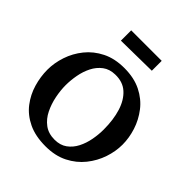

<svg xmlns="http://www.w3.org/2000/svg" viewBox="-248 -1086 1264 1264"><g transform="rotate(45 384.5 -453.5)"><path d="M383 16Q288 16 221.5 -16Q155 -48 114 -101.5Q73 -155 54 -220Q35 -285 35 -350Q35 -413 56.5 -477.5Q78 -542 121.5 -596Q165 -650 231 -683Q297 -716 386 -716Q477 -716 543 -683Q609 -650 651 -595.5Q693 -541 713.5 -477Q734 -413 734 -350Q734 -288 712.5 -224Q691 -160 647.5 -105.5Q604 -51 538 -17.5Q472 16 383 16ZM394 -57Q446 -57 481 -82.5Q516 -108 537 -149Q558 -190 567 -238.5Q576 -287 576 -333Q576 -425 554 -495Q532 -565 487.5 -605Q443 -645 373 -643Q322 -642 287 -615.5Q252 -589 231 -547.5Q210 -506 201 -457Q192 -408 192 -362Q192 -315 202.5 -262Q213 -209 236 -162Q259 -115 298 -86Q337 -57 394 -57ZM242 -827V-923H526V-831Z"/></g></svg>

Font: Lora
Style: Bold
Weight: 700
Designer: Olga Karpushina, Alexei Vanyashin (Cyrillic)
Foundry: Cyreal
Version: Version 3.006; ttfautohint (v1.8.4.7-5d5b);gftools[0.9.30]